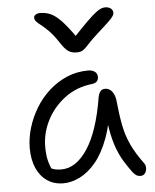

<svg xmlns="http://www.w3.org/2000/svg" viewBox="-55 -821 710 878"><g transform="rotate(-5 300.5 -382.5)"><path d="M201 10Q158 10 126.5 -11.5Q95 -33 78 -72Q61 -111 61 -163Q61 -210 75.5 -257.5Q90 -305 116 -347.5Q142 -390 179 -423Q216 -456 261 -475Q306 -494 358 -494Q376 -494 388 -485.5Q400 -477 400 -460Q400 -449 393 -441Q386 -433 370 -431Q298 -423 244.5 -382.5Q191 -342 161.5 -284Q132 -226 132 -163Q132 -131 137.5 -104.5Q143 -78 163 -36L117 -93Q139 -69 154 -61.5Q169 -54 197 -54Q265 -54 317.5 -134Q370 -214 395 -367Q398 -384 405.5 -394Q413 -404 428 -404Q448 -404 461 -386Q474 -368 476 -338Q482 -277 491.5 -229Q501 -181 521 -139Q541 -97 575 -51Q582 -42 583 -32Q584 -22 581 -13Q578 -4 571.5 1.5Q565 7 556 7Q543 7 535 1.5Q527 -4 519 -14Q500 -40 483 -67.5Q466 -95 452.5 -131.5Q439 -168 430 -219Q421 -270 419 -342L445 -341Q434 -245 409 -177.5Q384 -110 349.5 -69Q315 -28 276.5 -9Q238 10 201 10ZM461 -775Q472 -775 480 -771Q488 -767 492 -761Q496 -755 496 -747Q496 -741 491.5 -733Q487 -725 470 -708.5Q453 -692 417 -660Q386 -632 370.5 -614.5Q355 -597 344 -589Q333 -581 313 -581Q291 -581 275.5 -591Q260 -601 240 -632Q217 -667 197.5 -687Q178 -707 163.5 -718Q149 -729 141 -737.5Q133 -746 133 -756Q133 -764 141 -769.5Q149 -775 162 -775Q186 -775 208 -766Q230 -757 256.5 -730Q283 -703 322 -647L305 -646Q348 -692 375 -718.5Q402 -745 418 -757Q434 -769 443.5 -772Q453 -775 461 -775Z"/></g></svg>

Font: Shantell Sans Light
Style: Regular
Weight: 300
Designer: Stephen Nixon, Anya Danilova, Shantell Martin
Foundry: Arrow Type
Version: Version 1.011;[c5ecc13dd]